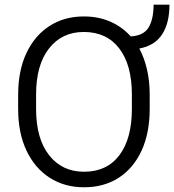

<svg xmlns="http://www.w3.org/2000/svg" viewBox="-20 -791 745 821"><path d="M620.1 -385.7V-325.2Q620.1 -222.2 585.4 -147Q550.8 -71.8 487.8 -31Q424.8 9.8 339.4 9.8Q255.9 9.8 192.4 -31Q128.9 -71.8 93.3 -147Q57.6 -222.2 57.6 -325.2V-385.7Q57.6 -488.8 93 -564Q128.4 -639.2 191.7 -679.9Q254.9 -720.7 338.4 -720.7Q400.9 -720.7 451.7 -698.5Q502.4 -676.3 539.1 -635.3Q594.7 -638.7 615.7 -674.1Q636.7 -709.5 636.7 -771H704.6Q704.6 -691.9 673.1 -643.8Q641.6 -595.7 575.7 -583.5Q597.2 -543.5 608.6 -493.9Q620.1 -444.3 620.1 -385.7ZM543.9 -325.2V-386.7Q543.9 -513.2 490 -583.7Q436 -654.3 338.4 -654.3Q244.6 -654.3 189.5 -583.7Q134.3 -513.2 134.3 -386.7V-325.2Q134.3 -198.2 189.9 -127.4Q245.6 -56.6 339.4 -56.6Q437 -56.6 490.5 -127.4Q543.9 -198.2 543.9 -325.2Z"/></svg>

Font: Vazirmatn RD UI Light
Style: Regular
Weight: 300
Designer: Saber Rastikerdar
Foundry: Saber Rastikerdar
Version: Version 33.003